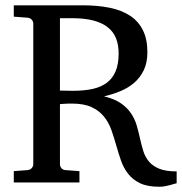

<svg xmlns="http://www.w3.org/2000/svg" viewBox="-20 -691 689 727"><path d="M429.2 -488.8Q429.2 -521 419.4 -545.7Q409.7 -570.3 388.4 -587.4Q367.2 -604.5 333.7 -613.3Q300.3 -622.1 252.9 -622.1H207V-348.1Q208 -348.1 213.9 -347.9Q219.7 -347.7 227.3 -347.7Q234.9 -347.7 242.9 -347.4Q251 -347.2 256.8 -347.2Q298.3 -347.2 330.6 -354.2Q362.8 -361.3 384.8 -377.9Q406.7 -394.5 418 -421.6Q429.2 -448.7 429.2 -488.8ZM648.9 2.9Q645.5 3.4 639.2 5.4Q632.8 7.3 624 9.8Q615.2 12.2 604.7 14.2Q594.2 16.1 583 16.1Q538.1 16.1 510.3 2.7Q482.4 -10.7 465.1 -33Q447.8 -55.2 438 -83.5Q428.2 -111.8 419.9 -141.4Q411.6 -170.9 401.6 -199.2Q391.6 -227.5 373.5 -249.8Q355.5 -272 326.7 -285.4Q297.9 -298.8 252 -298.8Q244.1 -298.8 236.3 -298.6Q228.5 -298.3 222.4 -297.9Q216.3 -297.4 211.9 -297.1Q207.5 -296.9 207 -296.9V-68.8Q207 -61.5 212.2 -54.7Q217.3 -47.9 228 -46.9L280.8 -43V0H32.2V-43L84 -46.9Q94.7 -47.9 100.3 -54.7Q106 -61.5 106 -68.8V-602.1Q106 -609.4 100.3 -616.2Q94.7 -623 84 -624L32.2 -627.9V-670.9H293Q350.1 -670.9 395.5 -661.6Q440.9 -652.3 472.7 -631.3Q504.4 -610.4 521.2 -576.4Q538.1 -542.5 538.1 -493.2Q538.1 -453.6 524.4 -425.3Q510.7 -397 488 -377.4Q465.3 -357.9 435.5 -345.7Q405.8 -333.5 374 -326.2Q414.6 -316.4 439 -299.1Q463.4 -281.7 477.5 -259.8Q491.7 -237.8 498.5 -213.1Q505.4 -188.5 510.7 -164.3Q516.1 -140.1 522.9 -118.2Q529.8 -96.2 544.2 -79.1Q558.6 -62 583.3 -52Q607.9 -42 648.9 -42Z"/></svg>

Font: Charis SIL APac
Style: Regular
Weight: 400
Foundry: SIL International
Version: Version 5.000